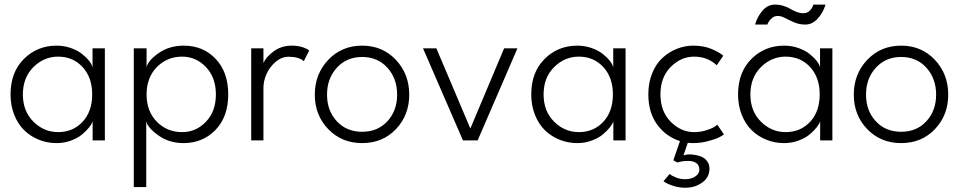

<svg xmlns="http://www.w3.org/2000/svg" viewBox="-20 -626 4294 856"><path d="M393 0V-86Q390.5 -75 378.2 -59.2Q366 -43.5 346.5 -27Q327 -10.5 296.5 0.8Q266 12 232.5 12Q190.5 12 153.2 -3Q116 -18 88 -45.2Q60 -72.5 43.5 -114Q27 -155.5 27 -205Q27 -304 86.5 -363.2Q146 -422.5 232.5 -422.5Q266 -422.5 296.2 -411.8Q326.5 -401 346.2 -385.2Q366 -369.5 378.2 -353.5Q390.5 -337.5 392.5 -325V-410.5H447.5V0ZM239 -37Q305.5 -37 348.2 -83Q391 -129 391 -205Q391 -280.5 348.2 -327Q305.5 -373.5 239 -373.5Q176 -373.5 129 -326.8Q82 -280 82 -205Q82 -130 129 -83.5Q176 -37 239 -37Z M632 208H576.5V-410.5H633.5V-325Q638.5 -355 686.5 -388.8Q734.5 -422.5 799.5 -422.5Q885.5 -422.5 941.5 -363.5Q997.5 -304.5 997.5 -205Q997.5 -105.5 940.8 -46.8Q884 12 798 12Q733 12 684.8 -23.2Q636.5 -58.5 632 -86ZM792 -373.5Q725 -373.5 679.2 -326.8Q633.5 -280 633.5 -205Q633.5 -130 679 -83.5Q724.5 -37 792 -37Q854 -37 898.2 -83.2Q942.5 -129.5 942.5 -205Q942.5 -280.5 898.2 -327Q854 -373.5 792 -373.5Z M1154.5 0H1100V-410.5H1154.5V-345Q1165.5 -371.5 1200 -397Q1234.5 -422.5 1280.5 -422.5Q1307 -422.5 1328.2 -415.8Q1349.5 -409 1358.5 -400.5L1334.5 -353.5Q1311.5 -373 1267 -373Q1235 -373 1208 -349.5Q1181 -326 1167.8 -295Q1154.5 -264 1154.5 -235.5Z M1594.5 12Q1503.5 12 1443.5 -50.2Q1383.5 -112.5 1383.5 -204Q1383.5 -296 1443.5 -359.2Q1503.5 -422.5 1594.5 -422.5Q1685.5 -422.5 1745 -359.2Q1804.5 -296 1804.5 -204Q1804.5 -112.5 1745.2 -50.2Q1686 12 1594.5 12ZM1750.5 -204Q1750.5 -276 1707.2 -324Q1664 -372 1594.5 -372Q1525.5 -372 1481.8 -324Q1438 -276 1438 -204Q1438 -132.5 1481.5 -85.5Q1525 -38.5 1594.5 -38.5Q1664 -38.5 1707.2 -85.5Q1750.5 -132.5 1750.5 -204Z M1866 -410.5H1925.5L2077 -53L2227.5 -410.5H2287L2109.5 0H2044Z M2714.5 0V-86Q2712 -75 2699.8 -59.2Q2687.5 -43.5 2668 -27Q2648.5 -10.5 2618 0.8Q2587.5 12 2554 12Q2512 12 2474.8 -3Q2437.5 -18 2409.5 -45.2Q2381.5 -72.5 2365 -114Q2348.5 -155.5 2348.5 -205Q2348.5 -304 2408 -363.2Q2467.5 -422.5 2554 -422.5Q2587.5 -422.5 2617.8 -411.8Q2648 -401 2667.8 -385.2Q2687.5 -369.5 2699.8 -353.5Q2712 -337.5 2714 -325V-410.5H2769V0ZM2560.5 -37Q2627 -37 2669.8 -83Q2712.5 -129 2712.5 -205Q2712.5 -280.5 2669.8 -327Q2627 -373.5 2560.5 -373.5Q2497.5 -373.5 2450.5 -326.8Q2403.5 -280 2403.5 -205Q2403.5 -130 2450.5 -83.5Q2497.5 -37 2560.5 -37Z M3074.5 -37Q3101 -37 3125.5 -44.2Q3150 -51.5 3160.8 -58Q3171.5 -64.5 3178 -70L3207.5 -27Q3201.5 -21.5 3185.5 -13.5Q3169.5 -5.5 3137 3.2Q3104.5 12 3071 12Q3059 12 3046.5 10.5L3027 67Q3043.5 61 3063.8 62.8Q3084 64.5 3101.5 70.2Q3119 76 3131 90.5Q3143 105 3143 125Q3143 165 3110.5 188Q3078 211 3036 211Q3007 211 2979.8 202Q2952.5 193 2938 182L2965.5 149.5Q2976 158.5 2995 165.8Q3014 173 3033.5 173Q3061 173 3079.5 161Q3098 149 3098 130Q3098 111 3084.5 101.2Q3071 91.5 3048.5 91.5Q3020 91.5 3000 98.5L2982 88.5L3011.5 3Q2950 -16.5 2910.2 -70.2Q2870.5 -124 2870.5 -205.5Q2870.5 -257.5 2887.8 -299.8Q2905 -342 2933.8 -368.2Q2962.5 -394.5 2998 -408.5Q3033.5 -422.5 3071 -422.5Q3118.5 -422.5 3154.5 -406.8Q3190.5 -391 3204.5 -377.5L3175.5 -335Q3134.5 -373.5 3074.5 -373.5Q3016 -373.5 2970.2 -327.5Q2924.5 -281.5 2924.5 -205.5Q2924.5 -129.5 2970.2 -83.2Q3016 -37 3074.5 -37Z M3447.5 -555Q3431 -555 3418.8 -543Q3406.5 -531 3401 -516.5H3346.5Q3355.5 -550.5 3379 -578Q3402.5 -605.5 3435 -605.5Q3455.5 -605.5 3474 -599.5Q3492.5 -593.5 3504 -586.2Q3515.5 -579 3531.2 -573Q3547 -567 3562 -567Q3579 -567 3590.8 -579Q3602.5 -591 3606 -605.5H3660.5Q3650.5 -571.5 3626.5 -544Q3602.5 -516.5 3570 -516.5Q3544 -516.5 3521.2 -526.2Q3498.5 -536 3480.5 -545.5Q3462.5 -555 3447.5 -555ZM3636.5 0V-86Q3634 -75 3621.8 -59.2Q3609.5 -43.5 3590 -27Q3570.5 -10.5 3540 0.8Q3509.5 12 3476 12Q3434 12 3396.8 -3Q3359.5 -18 3331.5 -45.2Q3303.5 -72.5 3287 -114Q3270.5 -155.5 3270.5 -205Q3270.5 -304 3330 -363.2Q3389.5 -422.5 3476 -422.5Q3509.5 -422.5 3539.8 -411.8Q3570 -401 3589.8 -385.2Q3609.5 -369.5 3621.8 -353.5Q3634 -337.5 3636 -325V-410.5H3691V0ZM3482.5 -37Q3549 -37 3591.8 -83Q3634.5 -129 3634.5 -205Q3634.5 -280.5 3591.8 -327Q3549 -373.5 3482.5 -373.5Q3419.5 -373.5 3372.5 -326.8Q3325.5 -280 3325.5 -205Q3325.5 -130 3372.5 -83.5Q3419.5 -37 3482.5 -37Z M3997.5 12Q3906.5 12 3846.5 -50.2Q3786.5 -112.5 3786.5 -204Q3786.5 -296 3846.5 -359.2Q3906.5 -422.5 3997.5 -422.5Q4088.5 -422.5 4148 -359.2Q4207.5 -296 4207.5 -204Q4207.5 -112.5 4148.2 -50.2Q4089 12 3997.5 12ZM4153.5 -204Q4153.5 -276 4110.2 -324Q4067 -372 3997.5 -372Q3928.5 -372 3884.8 -324Q3841 -276 3841 -204Q3841 -132.5 3884.5 -85.5Q3928 -38.5 3997.5 -38.5Q4067 -38.5 4110.2 -85.5Q4153.5 -132.5 4153.5 -204Z"/></svg>

Font: League Spartan Light
Style: Regular
Weight: 277
Foundry: The League of Moveable Type
Version: Version 2.002